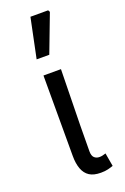

<svg xmlns="http://www.w3.org/2000/svg" viewBox="-148 -799 558 856"><g transform="rotate(-20 131.0 -371.5)"><path d="M175 9Q141 9 121 -4Q101 -17 91.5 -42.5Q82 -68 82 -104V-486H165Q164 -420 162.5 -352.5Q161 -285 160 -220.5Q159 -156 159 -98Q159 -77 168.5 -68Q178 -59 193 -59Q200 -59 207 -60.5Q214 -62 223 -65L234 -2Q223 2 209 5.5Q195 9 175 9ZM78 -564 117 -752H201L206 -743L138 -564Z"/></g></svg>

Font: Source Sans 3
Style: Regular
Weight: 400
Designer: Paul D. Hunt
Foundry: Adobe
Version: Version 3.046;hotconv 1.0.118;makeotfexe 2.5.65603